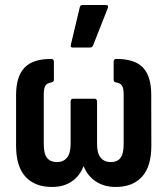

<svg xmlns="http://www.w3.org/2000/svg" viewBox="-20 -735 665 763"><path d="M186.4 8Q118.6 8 81.3 -32.7Q43.9 -73.4 43.9 -156.3V-359.6Q44.4 -430.8 77.1 -465.8Q109.8 -500.8 183.3 -500.8Q194.2 -500.8 194.2 -489.8V-418.7Q194.2 -409.3 185.7 -407.8Q166.5 -405.2 160.2 -394.1Q153.9 -382.9 153.9 -360.3V-162.7Q153.9 -123.2 167.3 -107Q180.7 -90.9 206.5 -90.9Q231.8 -90.9 246.2 -108.3Q260.6 -125.8 260.6 -162.7V-331.2Q260.6 -342.6 270.6 -342.6H355.8Q365.7 -342.6 365.7 -331.2V-162.7Q365.7 -125.8 380.1 -108.3Q394.6 -90.9 419.8 -90.9Q445.7 -90.9 458.5 -107Q471.4 -123.2 471.4 -162.7V-360.3Q471.4 -382.9 465.1 -394.1Q458.8 -405.2 439.6 -407.8Q431.6 -409.3 431.6 -418.7V-489.8Q431.6 -500.8 442.5 -500.8Q516.6 -500.8 548.8 -465.8Q581 -430.8 581 -359.6L581.4 -156.3Q581.4 -73.4 544.3 -32.7Q507.2 8 440 8Q394.7 8 361.5 -13.5Q328.3 -35 312.9 -73.6H311.4Q298.1 -37.1 265.9 -14.5Q233.7 8 186.4 8ZM269.5 -546Q258.6 -546 261.6 -557.4L296.8 -705.3Q297.8 -710.7 301 -713Q304.3 -715.2 309.7 -715.2H400.4Q413.2 -715.2 407.8 -701.4L349.9 -554.4Q346.5 -546 336.6 -546Z"/></svg>

Font: Sofia Sans Condensed
Style: Regular
Weight: 400
Designer: Botio Nikoltchev, Ani Petrova
Foundry: lettersoup
Version: Version 4.100